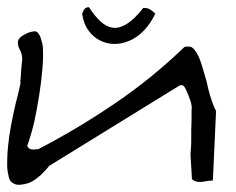

<svg xmlns="http://www.w3.org/2000/svg" viewBox="-20 -508 649 528"><path d="M565.4 -11.7Q562.5 -11.7 553.7 -10.7Q545.9 -9.8 541 -8.8Q540 -8.8 535.2 -7.8Q530.3 -7.8 524.4 -7.8Q518.6 -8.8 514.6 -10.7Q509.8 -12.7 507.8 -16.6L503.9 -83Q503.9 -86.9 504.9 -97.7Q505.9 -107.4 505.9 -121.1Q505.9 -132.8 505.9 -150.4L506.8 -179.7Q506.8 -193.4 506.8 -204.1Q507.8 -213.9 506.8 -217.8Q506.8 -218.8 504.9 -227.5Q502 -235.4 498 -246.1Q494.1 -256.8 489.3 -265.6Q484.4 -274.4 478.5 -274.4V-273.4H474.6L115.2 -51.8Q108.4 -43 99.6 -34.2Q91.8 -25.4 81.1 -17.6Q71.3 -9.8 59.6 -4.9Q47.9 -1 36.1 0Q25.4 1 18.6 -2.9Q11.7 -5.9 7.8 -11.7Q3.9 -18.6 2.9 -27.3Q1 -35.2 0 -44.9Q-1 -73.2 2 -104.5Q4.9 -135.7 10.7 -165Q16.6 -195.3 23.4 -224.6Q31.2 -253.9 36.1 -277.3V-287.1Q36.1 -289.1 37.1 -296.9L38.1 -314.5L40 -333Q41 -341.8 41 -344.7V-349.6Q40 -360.4 35.2 -370.1Q29.3 -379.9 29.3 -390.6Q28.3 -397.5 34.2 -403.3Q39.1 -409.2 47.9 -413.1Q55.7 -418 63.5 -419.9Q71.3 -421.9 75.2 -421.9Q81.1 -421.9 85 -417Q88.9 -412.1 91.8 -404.3L95.7 -390.6Q97.7 -383.8 97.7 -379.9Q99.6 -353.5 96.7 -319.3Q93.8 -284.2 87.9 -247.1Q82 -209 74.2 -172.9Q65.4 -135.7 54.7 -106.4Q59.6 -98.6 64.5 -97.7Q69.3 -96.7 75.2 -96.7L80.1 -97.7H85Q194.3 -154.3 295.9 -223.6Q398.4 -293 487.3 -378.9Q488.3 -378.9 492.2 -379.9Q496.1 -379.9 498 -379.9Q507.8 -380.9 515.6 -370.1Q523.4 -360.4 530.3 -342.8Q536.1 -326.2 542 -304.7Q548.8 -284.2 552.7 -263.7Q557.6 -244.1 563.5 -227.5Q569.3 -210.9 574.2 -203.1ZM206.1 -468.8Q206.1 -472.7 210.4 -480.5Q214.8 -488.3 224.6 -488.3Q240.2 -463.9 256.8 -448.7Q273.4 -433.6 291 -431.6Q308.6 -429.7 329.1 -442.4Q349.6 -455.1 374 -486.3Q385.7 -486.3 392.1 -482.4Q398.4 -478.5 407.2 -470.7Q393.6 -442.4 375 -423.3Q356.4 -404.3 335 -395.5Q313.5 -386.7 293 -387.2Q272.5 -387.7 254.4 -397Q236.3 -406.2 223.1 -424.3Q210 -442.4 206.1 -468.8Z"/></svg>

Font: Swanky and Moo Moo Cyrillic
Style: Regular
Weight: 400
Designer: Kimberly Geswein; Denis Ignatov
Foundry: Kimberly Geswein; Denis Ignatov
Version: Version 1.003 June 27, 2018